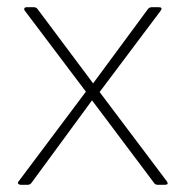

<svg xmlns="http://www.w3.org/2000/svg" viewBox="-20 -512 514 532"><path d="M37 0Q33 0 30.5 -3Q28 -6 32 -10L218 -258L49 -482Q46 -486 47.5 -489Q49 -492 54 -492H74Q80 -492 84 -487L238 -281L390 -487Q394 -492 400 -492H420Q432 -492 425 -482L256 -257L442 -10Q449 0 437 0H417Q410 0 407 -5L235 -234L67 -5Q63 0 57 0Z"/></svg>

Font: LINE Seed Sans App Thin
Style: Regular
Weight: 250
Designer: LINE VX Design & Dalton Maag Ltd & Sandoll Inc
Foundry: Dalton Maag Ltd
Version: Version 1.003